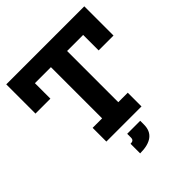

<svg xmlns="http://www.w3.org/2000/svg" viewBox="-258 -925 1310 1310"><g transform="rotate(-45 397.0 -269.5)"><path d="M773.5 -759V-477H630V-626.5H475V-132.5H566.5V0H227.5V-132.5H319V-626.5H164.5V-477H20.5V-759ZM365.5 63H491V99Q491 160 451.2 190Q411.5 220 333.5 220V127.5Q350 127.5 357.8 120.8Q365.5 114 365.5 99Z"/></g></svg>

Font: Hepta Slab ExtraLight
Style: Bold
Weight: 700
Version: Version 1.102